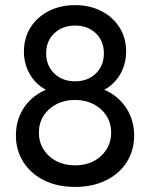

<svg xmlns="http://www.w3.org/2000/svg" viewBox="-20 -725 590 755"><path d="M275 10Q205.5 10 153.2 -16Q101 -42 71.8 -88Q42.5 -134 42.5 -192.2Q42.5 -238.8 60.9 -277.9Q79.2 -317 114 -344.6Q148.8 -372.2 196 -383.5L198.5 -357Q158.5 -368 130.6 -392.5Q102.8 -417 88.4 -450.6Q74 -484.2 74 -521.5Q74 -575.8 99.9 -616.9Q125.8 -658 171.5 -681.4Q217.2 -704.8 275 -704.8Q333.5 -704.8 378.9 -681.4Q424.2 -658 450.1 -616.9Q476 -575.8 476 -521.5Q476 -484.2 461.6 -450.6Q447.2 -417 419.8 -392.5Q392.2 -368 351.5 -357L354 -383.5Q402 -372.2 436.2 -344.6Q470.5 -317 489 -277.9Q507.5 -238.8 507.5 -192.2Q507.5 -134 478.6 -88Q449.8 -42 397.2 -16Q344.8 10 275 10ZM275 -74.8Q316.5 -74.8 348.4 -91.4Q380.2 -108 398.6 -137.1Q417 -166.2 417 -203.5Q417 -241.2 398.6 -269.9Q380.2 -298.5 348.4 -315.2Q316.5 -332 275 -332Q233.8 -332 201.8 -315.2Q169.8 -298.5 151.4 -269.9Q133 -241.2 133 -203.5Q133 -166.2 151.4 -137.1Q169.8 -108 201.6 -91.4Q233.5 -74.8 275 -74.8ZM275 -405.2Q325 -405.2 356.8 -436Q388.5 -466.8 388.5 -515.5Q388.5 -564 356.8 -594.2Q325 -624.5 275 -624.5Q225.8 -624.5 193.6 -594.2Q161.5 -564 161.5 -515.5Q161.5 -466.8 193.6 -436Q225.8 -405.2 275 -405.2Z"/></svg>

Font: Outfit Thin
Style: Regular
Weight: 100
Designer: Rodrigo Fuenzalida
Foundry: fragTYPE
Version: Version 1.100;gftools[0.9.27]